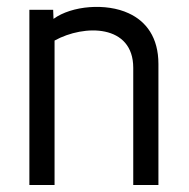

<svg xmlns="http://www.w3.org/2000/svg" viewBox="-20 -529 540 549"><path d="M433 0V-346C433 -422 398 -468 348 -491C284 -521 185 -513 133 -475L132 -501H64V0H136V-413C221 -460 361 -460 361 -335V0Z"/></svg>

Font: Advent Pro
Style: Medium
Weight: 500
Designer: Andreas Kalpakidis
Foundry: Andreas Kalpakidis
Version: Version 2.002 2008